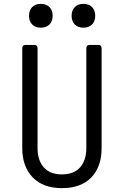

<svg xmlns="http://www.w3.org/2000/svg" viewBox="-20 -962 640 992"><path d="M300 10Q202 10 148.5 -46Q95 -102 95 -197V-712Q95 -730 113 -730H156Q174 -730 174 -712V-197Q174 -134 206 -97.5Q238 -61 300 -61Q362 -61 394 -97.5Q426 -134 426 -197V-712Q426 -730 444 -730H487Q505 -730 505 -712V-197Q505 -101 452 -45.5Q399 10 300 10ZM411 -819Q383 -819 366.5 -835.5Q350 -852 350 -880Q350 -909 366.5 -925.5Q383 -942 411 -942Q439 -942 455.5 -925.5Q472 -909 472 -880Q472 -852 455.5 -835.5Q439 -819 411 -819ZM191 -819Q163 -819 146.5 -835.5Q130 -852 130 -880Q130 -909 146.5 -925.5Q163 -942 191 -942Q219 -942 235.5 -925.5Q252 -909 252 -880Q252 -852 235.5 -835.5Q219 -819 191 -819Z"/></svg>

Font: Pitagon Sans Mono Light
Style: Regular
Weight: 300
Monospace: yes
Designer: Travis Tran
Foundry: Pitagon
Version: Version 1.001; ttfautohint (v1.8.4.7-5d5b);gftools[0.9.26]